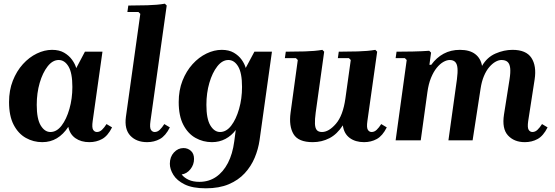

<svg xmlns="http://www.w3.org/2000/svg" viewBox="-20 -760 3005 1040"><path d="M29 -207Q29 -271 49.5 -323Q70 -375 104 -412.5Q138 -450 179.5 -470Q221 -490 262 -490Q301 -490 327.5 -474.5Q354 -459 370.5 -436Q387 -413 393 -391L440 -480H535L482 -104Q477 -69 484.5 -57Q492 -45 505 -45Q520 -45 532.5 -57Q545 -69 557 -88L587 -70Q564 -24 533 -7Q502 10 464 10Q419 10 388.5 -11.5Q358 -33 350 -73Q323 -32 288 -11Q253 10 209 10Q161 10 120 -13Q79 -36 54 -84Q29 -132 29 -207ZM179 -192Q179 -116 200.5 -80.5Q222 -45 253 -45Q287 -45 313.5 -79.5Q340 -114 356 -170Q372 -226 372 -289Q372 -365 351 -400Q330 -435 298 -435Q265 -435 238 -400.5Q211 -366 195 -311Q179 -256 179 -192Z M870 -88 900 -70Q877 -24 846 -7Q815 10 777 10Q719 10 686 -25Q653 -60 662 -127L740 -685L730 -695H670L675 -730Q722 -730 777.5 -731.5Q833 -733 873 -740L883 -730L795 -104Q790 -69 797.5 -57Q805 -45 818 -45Q833 -45 845.5 -57Q858 -69 870 -88Z M900 127Q900 90 922 66Q944 42 974 42Q997 42 1014 57Q1031 72 1031 101Q1031 132 1011.5 156.5Q992 181 964 185Q978 203 1002 214Q1026 225 1060 225Q1111 225 1150 198.5Q1189 172 1214.5 123Q1240 74 1249 5L1257 -56Q1234 -25 1201 -7.5Q1168 10 1128 10Q1080 10 1039 -13Q998 -36 973 -84Q948 -132 948 -207Q948 -271 968.5 -323Q989 -375 1023 -412.5Q1057 -450 1098.5 -470Q1140 -490 1181 -490Q1220 -490 1246.5 -474.5Q1273 -459 1289 -436.5Q1305 -414 1311 -392L1358 -480H1453L1386 -1Q1379 48 1359.5 94.5Q1340 141 1305.5 178.5Q1271 216 1219 238Q1167 260 1095 260Q1023 260 980.5 239Q938 218 919 187Q900 156 900 127ZM1098 -192Q1098 -116 1119.5 -80.5Q1141 -45 1172 -45Q1206 -45 1232.5 -79.5Q1259 -114 1275 -170Q1291 -226 1291 -289Q1291 -365 1270 -400Q1249 -435 1217 -435Q1184 -435 1157 -400.5Q1130 -366 1114 -311Q1098 -256 1098 -192Z M2045 -88 2075 -70Q2052 -24 2021 -7Q1990 10 1952 10Q1905 10 1874 -13Q1843 -36 1837 -81Q1806 -33 1764.5 -11.5Q1723 10 1674 10Q1596 10 1570 -33.5Q1544 -77 1554 -150L1593 -435L1583 -445H1523L1528 -480Q1575 -480 1630.5 -481.5Q1686 -483 1726 -490L1736 -480L1690 -150Q1685 -113 1686 -89.5Q1687 -66 1696 -55.5Q1705 -45 1724 -45Q1761 -45 1799.5 -89.5Q1838 -134 1851 -227L1880 -435L1870 -445H1810L1815 -480Q1862 -480 1917.5 -481.5Q1973 -483 2013 -490L2023 -480L1970 -104Q1965 -69 1972.5 -57Q1980 -45 1993 -45Q2008 -45 2020.5 -57Q2033 -69 2045 -88Z M2916 -88 2946 -70Q2923 -24 2892 -7Q2861 10 2823 10Q2765 10 2731.5 -26.5Q2698 -63 2710 -140L2740 -330Q2746 -368 2743.5 -391Q2741 -414 2729.5 -424.5Q2718 -435 2696 -435Q2681 -435 2664 -425.5Q2647 -416 2630.5 -397Q2614 -378 2601.5 -348.5Q2589 -319 2583 -279L2540 0H2409L2455 -330Q2460 -368 2458 -391Q2456 -414 2445.5 -424.5Q2435 -435 2416 -435Q2400 -435 2381.5 -424.5Q2363 -414 2345.5 -392.5Q2328 -371 2314.5 -338Q2301 -305 2295 -260L2259 0H2123L2183 -435L2173 -445H2123L2128 -480Q2167 -480 2216 -481Q2265 -482 2305 -485L2315 -475L2306 -409H2316Q2344 -448 2383 -469Q2422 -490 2471 -490Q2524 -490 2554 -467Q2584 -444 2591 -403Q2618 -450 2664 -470Q2710 -490 2756 -490Q2830 -490 2858.5 -446.5Q2887 -403 2876 -330L2841 -104Q2836 -69 2843.5 -57Q2851 -45 2864 -45Q2879 -45 2891.5 -57Q2904 -69 2916 -88Z"/></svg>

Font: Brygada 1918
Style: Bold Italic
Weight: 700
Italic angle: -8°
Designer: Mateusz Machalski | Borys Kosmynka | Przemek Hoffer
Foundry: NIEPODLEGLA 2018
Version: Version 3.006